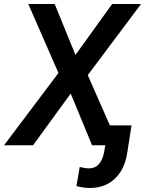

<svg xmlns="http://www.w3.org/2000/svg" viewBox="-50 -731 730 966"><path d="M329.6 -454.6 514.2 -710.9H659.7L391.6 -353L546.9 0H413.1L305.7 -260.3L116.2 0H-29.8L244.1 -363.8L92.3 -710.9H225.1ZM611.8 -100.1 591.3 30.8Q579.6 118.7 528.8 167.2Q478 215.8 398.9 214.8Q365.7 213.9 334.5 205.1L351.1 108.9Q378.9 116.2 397.5 116.2Q459 116.2 474.6 30.8L495.6 -100.1Z"/></svg>

Font: Roboto Medium
Style: Italic
Weight: 500
Italic angle: -12°
Designer: Google
Version: Version 2.134; 2016